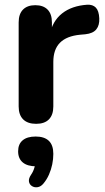

<svg xmlns="http://www.w3.org/2000/svg" viewBox="-20 -521 448 821"><path d="M134.5 8.5Q98.2 8.5 79 -10.6Q59.8 -29.8 59.8 -65.8V-425.2Q59.8 -461.2 78.4 -480Q97 -498.8 131 -498.8Q165 -498.8 183.5 -480Q202 -461.2 202 -425.2V-371H192Q204.2 -431 245.5 -463.6Q286.8 -496.2 352.5 -500.8Q376.5 -502.2 389.8 -488.5Q403 -474.8 404.5 -442.8Q406 -413.2 391.9 -395.6Q377.8 -378 345 -374.5L322.5 -372.5Q264.8 -367 236.4 -338.2Q208 -309.5 208 -256V-65.8Q208 -29.8 189.2 -10.6Q170.5 8.5 134.5 8.5ZM165.2 264.5Q154.5 277.2 140.8 279.4Q127 281.5 116.4 274.6Q105.8 267.8 103.8 255.1Q101.8 242.5 112.8 226.2Q122.2 212.8 127.1 195.8Q132 178.8 132 166.2L135 190.2Q97.2 190.2 77.4 173.6Q57.5 157 57.5 126Q57.5 95.2 76.9 79Q96.2 62.8 132.5 62.8Q169.5 62.8 188.8 81.1Q208 99.5 208 137Q208 159 203.4 181.6Q198.8 204.2 189.4 225.6Q180 247 165.2 264.5Z"/></svg>

Font: Nunito ExtraLight
Style: Regular
Weight: 200
Designer: Vernon Adams
Foundry: Vernon Adams
Version: Version 3.602;April 4, 2023;FontCreator 14.0.0.2856 64-bit